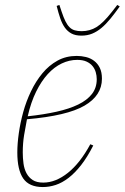

<svg xmlns="http://www.w3.org/2000/svg" viewBox="-20 -744 504 776"><path d="M153 12Q98 12 74 -22.5Q50 -57 50 -128Q50 -163 56 -205.5Q62 -248 74 -291.5Q86 -335 105.5 -375.5Q125 -416 151.5 -448Q178 -480 212.5 -499Q247 -518 290 -518Q309 -518 327.5 -513.5Q346 -509 360.5 -498Q375 -487 383.5 -469.5Q392 -452 392 -426Q392 -358 321.5 -317Q251 -276 89 -262Q83 -232 77.5 -198.5Q72 -165 72 -128Q72 -105 75 -83Q78 -61 87 -44Q96 -27 112 -16.5Q128 -6 155 -6Q205 -6 254.5 -45.5Q304 -85 345 -161L357 -156Q333 -109 308 -77Q283 -45 257 -25Q231 -5 205 3.5Q179 12 153 12ZM92 -274Q157 -281 208.5 -292.5Q260 -304 296 -321.5Q332 -339 351.5 -364Q371 -389 371 -424Q371 -438 367 -452Q363 -466 354 -477Q345 -488 330 -495Q315 -502 292 -502Q260 -502 229.5 -487.5Q199 -473 173 -444.5Q147 -416 126 -373.5Q105 -331 92 -274ZM309 -600Q285 -600 269 -608.5Q253 -617 242 -632.5Q231 -648 223.5 -670Q216 -692 209 -720L220 -724L229 -697Q237 -673 244.5 -658Q252 -643 261 -634Q270 -625 282 -621.5Q294 -618 310 -618Q343 -618 370 -634.5Q397 -651 433 -697L454 -724L464 -718Q444 -690 426 -668Q408 -646 390 -631Q372 -616 352.5 -608Q333 -600 309 -600Z"/></svg>

Font: IBM Plex Serif Thin
Style: Italic
Weight: 100
Italic angle: -14°
Designer: Mike Abbink, Paul van der Laan, Pieter van Rosmalen
Foundry: Bold Monday
Version: Version 3.001